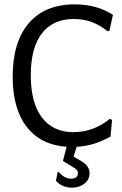

<svg xmlns="http://www.w3.org/2000/svg" viewBox="-20 -666 560 879"><path d="M322 -646Q423 -646 497 -598L481 -525L472 -523Q405 -579 318 -579Q223 -579 172 -513.5Q121 -448 121 -322Q121 -195 172 -128Q223 -61 316 -61Q408 -61 483 -122L493 -117L486 -41Q411 2 331 6L317 51L351 71Q390 93 390 127Q390 156 367 174.5Q344 193 309 193Q265 193 236 162L244 122L249 121Q275 152 305 152Q337 152 337 125Q337 112 316 100L268 71L285 6Q167 -2 102.5 -85Q38 -168 38 -315Q38 -474 112 -560Q186 -646 322 -646Z"/></svg>

Font: Alegreya Sans SC
Style: Regular
Weight: 400
Designer: Juan Pablo del Peral
Foundry: Huerta Tipografica
Version: Version 2.007